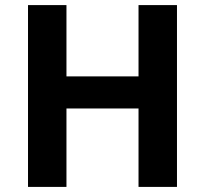

<svg xmlns="http://www.w3.org/2000/svg" viewBox="-20 -785 805 754"><path d="M675 -51H524V-359H241V-51H90V-765H241V-485H524V-765H675Z"/></svg>

Font: Noto Sans Tamil UI
Style: Regular
Weight: 400
Designer: Jelle Bosma - Monotype Design Team
Foundry: Monotype Imaging Inc.
Version: Version 2.004